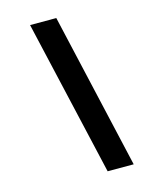

<svg xmlns="http://www.w3.org/2000/svg" viewBox="-132 -787 864 1082"><g transform="rotate(-15 300.0 -245.5)"><path d="M359 209 150 -700H303L511 209Z"/></g></svg>

Font: Red Hat Mono
Style: Bold Italic
Weight: 700
Italic angle: -12°
Monospace: yes
Designer: Pentagram, MCKL
Foundry: Pentagram, MCKL
Version: Version 1.023; ttfautohint (v1.8.3)